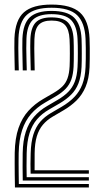

<svg xmlns="http://www.w3.org/2000/svg" viewBox="-20 -828 453 848"><path d="M115.2 -61Q114.5 -82.5 114.6 -103.8Q114.8 -125 115.5 -151Q116.8 -200.5 127.4 -233.9Q138 -267.2 157.5 -289.9Q177 -312.5 205 -328.8L252 -356.2Q286.5 -376.5 309.1 -400.4Q331.8 -424.2 343.8 -456Q355.8 -487.8 357.8 -531.2Q358.8 -546.5 358.9 -569.5Q359 -592.5 358.9 -616.4Q358.8 -640.2 357.8 -657.2Q354.5 -728.2 320.6 -761Q286.8 -793.8 207.5 -793.8Q133.8 -793.8 99 -762.8Q64.2 -731.8 61.5 -657.8Q60.8 -637.8 60.9 -616.1Q61 -594.5 61.6 -570.1Q62.2 -545.8 63 -517H45.2Q44.8 -545.5 44.1 -569.8Q43.5 -594 43.4 -615.8Q43.2 -637.5 43.8 -658.5Q47 -739.8 85.8 -773.8Q124.5 -807.8 207.5 -807.8Q294.5 -807.8 333.2 -772.6Q372 -737.5 375.5 -657.8Q376.2 -639.8 376.5 -615.2Q376.8 -590.8 376.4 -567.8Q376 -544.8 375.5 -530.8Q373 -479.2 357.9 -444Q342.8 -408.8 317.9 -384.2Q293 -359.8 260.8 -341L213.8 -313.5Q187.2 -298 169.5 -277.1Q151.8 -256.2 142.6 -225.9Q133.5 -195.5 133 -150.8Q133 -129.5 132.9 -113.5Q132.8 -97.5 132.8 -87.9Q132.8 -78.2 132.8 -76H372.5V-61ZM46 0Q45.5 -31 45.1 -58.5Q44.8 -86 44.8 -109.6Q44.8 -133.2 45 -152.8Q46.2 -217.8 61.9 -262.8Q77.5 -307.8 105.4 -338.4Q133.2 -369 170.8 -390.8L217.5 -418Q241 -431.8 255.9 -446.5Q270.8 -461.2 278.2 -482.2Q285.8 -503.2 287.5 -535.5Q288 -544.5 288.2 -559.4Q288.5 -574.2 288.5 -591.5Q288.5 -608.8 288.2 -625.4Q288 -642 287.2 -654.5Q285.2 -698 267.1 -717.6Q249 -737.2 207.5 -737.2Q169 -737.2 151.2 -718.4Q133.5 -699.5 132 -655.2Q131.2 -634.2 131.4 -614.1Q131.5 -594 132.1 -570.9Q132.8 -547.8 133.2 -517H115.8Q114.8 -560.8 114 -592.2Q113.2 -623.8 114.2 -655.8Q116.5 -706.8 137.9 -729Q159.2 -751.2 207.5 -751.2Q259.8 -751.2 281.1 -727.8Q302.5 -704.2 305 -655Q305.5 -642.2 305.8 -625.6Q306 -609 306 -591.8Q306 -574.5 305.8 -559.1Q305.5 -543.8 305 -533Q303.2 -500.2 295.1 -477.1Q287 -454 270.4 -436.4Q253.8 -418.8 226.2 -402.5L179.2 -375Q142.8 -354 117.1 -324.5Q91.5 -295 77.6 -253Q63.8 -211 62.5 -152.2Q62.2 -133.5 62.2 -111.4Q62.2 -89.2 62.5 -65Q62.8 -40.8 63.2 -15.2H372.5V0ZM80.5 -30.5Q79.8 -57 79.8 -88.8Q79.8 -120.5 80.2 -151.8Q81.2 -206.8 93.9 -245.8Q106.5 -284.8 130.2 -312.2Q154 -339.8 187.8 -359.5L234.8 -387Q262.5 -403.2 281.2 -422Q300 -440.8 310.2 -467.1Q320.5 -493.5 322.5 -532.5Q323.2 -544 323.5 -559.8Q323.8 -575.5 323.8 -592.9Q323.8 -610.2 323.5 -626.8Q323.2 -643.2 322.5 -655.8Q320 -712 294.6 -738.8Q269.2 -765.5 207.5 -765.5Q150.8 -765.5 124.9 -740.4Q99 -715.2 96.8 -656.5Q96 -635.8 96.1 -614.5Q96.2 -593.2 96.9 -569.5Q97.5 -545.8 98.2 -517H80.5Q80 -545.8 79.4 -569.6Q78.8 -593.5 78.6 -615Q78.5 -636.5 79 -657Q81.8 -723.8 112.1 -751.8Q142.5 -779.8 207.5 -779.8Q277 -779.8 307.1 -750.4Q337.2 -721 340.2 -656.2Q340.8 -642.8 341 -626Q341.2 -609.2 341.2 -591.9Q341.2 -574.5 341 -559Q340.8 -543.5 340.2 -532.2Q338 -489 326.5 -459.8Q315 -430.5 294.1 -409.8Q273.2 -389 243.5 -371.5L196.5 -344.2Q165.2 -326.2 143.6 -301.2Q122 -276.2 110.5 -239.9Q99 -203.5 97.8 -151.5Q97.2 -121 97.2 -94Q97.2 -67 97.8 -45.5H372.5V-30.5Z"/></svg>

Font: Big Shoulders Inline Text Thin Medium
Style: Regular
Weight: 500
Version: Version 2.002